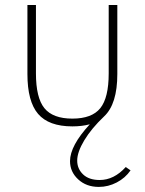

<svg xmlns="http://www.w3.org/2000/svg" viewBox="-20 -485 572 759"><path d="M266.1 14.6Q172.9 14.6 130.6 -34.7Q88.4 -84 88.4 -192.4V-465.3H122.1V-194.8Q122.1 -98.6 155.5 -57.4Q189 -16.1 266.1 -16.1Q343.3 -16.1 376.5 -57.4Q409.7 -98.6 409.7 -194.8V-465.3H443.8V-192.4Q443.8 -73.7 391.6 -24.9Q341.3 22.9 313.2 69.6Q285.2 116.2 285.2 149.9Q285.2 182.1 308.3 204.3Q331.5 226.6 374 226.6Q430.7 226.6 477.1 175.3L496.1 188.5Q475.1 218.8 441.4 236.3Q407.7 253.9 370.6 253.9Q321.3 253.9 289.1 224.1Q256.8 194.3 256.8 151.9Q256.8 91.3 335 6.3Q304.2 14.6 266.1 14.6Z"/></svg>

Font: Spartan MB ExtLt
Style: Regular
Weight: 200
Designer: Matt Bailey, Mirko Velimirovic
Foundry: Matt Bailey
Version: Version 1.005